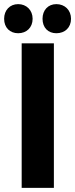

<svg xmlns="http://www.w3.org/2000/svg" viewBox="-28 -910 364 930"><path d="M60 -749C100 -749 130 -776 130 -819C130 -861 100 -890 60 -890C20 -890 -8 -861 -8 -819C-8 -776 20 -749 60 -749ZM245 -749C286 -749 316 -776 316 -819C316 -861 286 -890 245 -890C205 -890 178 -861 178 -819C178 -776 205 -749 245 -749ZM77 0H233V-700H77Z"/></svg>

Font: Fixel Display Bold
Style: Bold
Weight: 700
Designer: AlfaBravo + MacPaw
Foundry: Kyrylo Tkachov, Marchela Mozhyna, Serhii Makarenko, Maria Weinstein, Zakhar Kryvoshyya
Version: Version 1.211